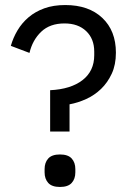

<svg xmlns="http://www.w3.org/2000/svg" viewBox="-20 -730 517 762"><path d="M179 -208V-372Q261 -376 307.5 -412Q354 -448 354 -511V-525Q354 -576 322 -606.5Q290 -637 236 -637Q178 -637 143.5 -604Q109 -571 97 -520L23 -548Q32 -580 49.5 -609.5Q67 -639 93.5 -661.5Q120 -684 156 -697Q192 -710 239 -710Q332 -710 386 -659Q440 -608 440 -521Q440 -473 423.5 -437.5Q407 -402 381 -377Q355 -352 322 -337Q289 -322 256 -316V-208ZM218 12Q186 12 171.5 -4Q157 -20 157 -46V-59Q157 -85 171.5 -101Q186 -117 218 -117Q250 -117 264.5 -101Q279 -85 279 -59V-46Q279 -20 264.5 -4Q250 12 218 12Z"/></svg>

Font: Aneliza
Style: Regular
Weight: 400
Designer: Mike Abbink, Paul van der Laan, Pieter van Rosmalen
Foundry: Bold Monday
Version: Version 3.001;September 8, 2019;FontCreator 11.5.0.2425 64-b